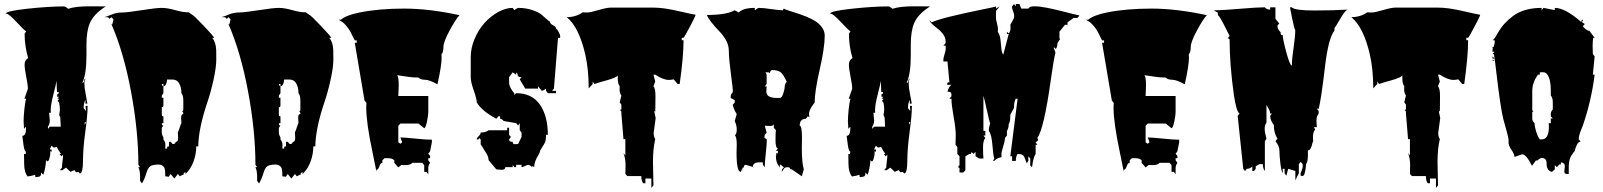

<svg xmlns="http://www.w3.org/2000/svg" viewBox="-20 -777 7855 941"><path d="M403.8 -559.1V-506.8Q403.8 -412.6 383.3 -371.1Q392.6 -371.1 392.6 -382.3V-386.2L401.4 -393.6Q393.6 -385.7 393.6 -366.9Q393.6 -348.1 400.6 -312Q407.7 -275.9 408.2 -269H398.9V-288.1Q390.1 -270.5 390.1 -251.5V-246.6L401.4 -232.9L399.4 -258.3H409.2V-254.4Q409.2 -212.9 397.9 -130.1Q386.7 -47.4 386.7 12Q386.7 71.3 371.6 73.2L364.3 65.4L352.5 67.4L344.7 56.6L323.2 65.9L324.7 64.5L303.2 44.4L285.2 57.6L273.4 56.6L283.7 44.4Q283.7 34.2 286.4 13.7Q289.1 -6.8 289.1 -17.6L280.3 -11.7L271.5 -22.5H279.3Q267.1 -38.6 258.3 -56.6L243.7 -53.7L232.4 -62.5L223.6 -44.4H232.4L233.4 -33.7L226.1 -35.2L226.6 -26.9Q226.6 -16.6 222.4 -1.5Q218.3 13.7 213.1 13.7Q208 13.7 206.1 5.9Q203.1 49.8 192.4 79.6L181.2 68.4V75.2Q181.2 83 175.8 86.9Q168.9 90.8 153.3 90.8L152.3 79.6Q138.2 84.5 115.7 87.9Q98.6 67.9 98.4 25.9Q98.1 -16.1 97.7 -22.5L105.5 -21.5L107.4 -33.7Q98.6 -36.1 94.5 -72Q90.3 -107.9 89.4 -111.3Q107.4 -111.3 107.4 -147.5V-156.2L97.7 -145.5L95.7 -183.1Q95.7 -206.1 99.4 -241.7Q103 -277.3 108.4 -293H99.6L116.7 -341.8Q116.7 -361.3 108.6 -400.4Q100.6 -439.5 100.6 -460.9Q100.6 -482.4 118.2 -492.2Q101.1 -547.4 100.6 -611.8L108.4 -623.5Q99.6 -627.4 61.3 -668.7Q22.9 -710 11.2 -710H8.3Q8.3 -722.7 113.3 -734.1Q218.3 -745.6 293.5 -745.6Q300.8 -745.6 314 -733.9Q350.6 -746.1 416 -746.1L498.5 -745.6Q438.5 -708 419.9 -662.6Q403.8 -624 403.8 -559.1ZM228.5 -235.8 229.5 -224.6H220.7L224.1 -187Q224.1 -168.9 214.8 -156.2L215.3 -145.5L224.1 -156.2H277.8L275.4 -202.1L270 -213.4L273.4 -235.8Q273.4 -281.2 261.7 -281.2L270 -293H261.7L269 -302.7H260.7L259.8 -314.9Q268.1 -314.9 268.1 -325.7H259.3L256.8 -380.4Q254.4 -362.3 241.5 -313.2Q228.5 -264.2 228.5 -235.8ZM400.4 -177.2 396 -179.2Q395 -179.2 395 -173.3V-165.5Q395 -166.5 402.3 -178.2Q401.4 -177.2 400.4 -177.2ZM374.5 75.7 369.6 73.2ZM322.3 67.4Q322.3 65.9 323.2 65.9Z M516.6 -683.1Q516.6 -692.9 501 -692.9H489.7Q501 -694.3 525.9 -705.1Q550.8 -715.8 577.4 -715.8Q604 -715.8 674.8 -727.1Q745.6 -738.3 772.9 -738.3Q800.3 -738.3 838.4 -727.5Q876.5 -716.8 897.5 -716.8H904.8L923.3 -703.6Q927.7 -703.6 977.5 -651.6Q1027.3 -599.6 1029.8 -591.3H1020Q1037.6 -571.8 1039.6 -532.2Q1040 -521.5 1040 -484.4Q1040 -447.3 1026.4 -385.5Q1012.7 -323.7 996.1 -275.4Q952.6 -146 951.7 -59.6H941.9Q941.9 -21.5 928.2 15.1Q914.6 51.8 890.6 74.2L887.2 65.4L878.4 75.7H884.3L860.8 86.9L851.6 75.7L834.5 98.1L816.4 75.7L807.1 89.4L790 86.9Q790 52.2 785.2 44.4Q775.9 29.3 757.1 29.3Q738.3 29.3 726.3 33.2Q714.4 37.1 708.5 45.9Q702.6 54.7 699.7 64.5Q688.5 102.1 675.8 122.1L666.5 109.4V89.4Q666.5 60.5 658.2 42H666.5L658.2 30.8Q658.2 -134.8 622.3 -327.6Q586.4 -520.5 525.9 -659.2L530.3 -657.2L536.1 -682.1L525.9 -692.9ZM790.5 -68.8 790 -48.8H798.8Q798.8 -56.2 800.3 -57.9Q801.8 -59.6 808.1 -59.6V-82H816.4L825.7 -71.3H834.5L842.8 -82Q853 -82 853 -101.1L851.6 -127.4Q853.5 -130.4 857.4 -142.1Q867.2 -173.3 869.1 -173.3L867.7 -200.7Q867.7 -218.3 878.4 -218.3Q878.4 -229.5 871.6 -229.5Q878.4 -231.4 878.4 -240.7V-286.1Q878.4 -308.6 869.1 -320.3Q869.1 -348.1 858.4 -367.7Q847.7 -387.2 825.7 -387.2H798.8Q798.8 -376 793.9 -365.2Q789.1 -354.5 780.8 -354.5V-365.2H772.9Q772.9 -361.3 775.4 -357.9Q777.8 -354.5 780.8 -354.5V-320.3L772.9 -308.6V-297.9H780.8V-263.2Q780.8 -254.4 778.8 -252.9Q776.9 -251.5 772.9 -251.5V-218.3Q772.9 -209.5 774.9 -208.3Q776.9 -207 780.8 -207V-173.3H772.9Q772.9 -161.1 780.8 -161.1L772.9 -150.9V-127.4Q772.9 -115.7 780.8 -104.5V-93.8Q790.5 -81.1 790.5 -68.8ZM887.2 75.7 890.6 74.2 893.6 75.7Z M1090.3 -683.1Q1090.3 -692.9 1074.7 -692.9H1063.5Q1074.7 -694.3 1099.6 -705.1Q1124.5 -715.8 1151.1 -715.8Q1177.7 -715.8 1248.5 -727.1Q1319.3 -738.3 1346.7 -738.3Q1374 -738.3 1412.1 -727.5Q1450.2 -716.8 1471.2 -716.8H1478.5L1497.1 -703.6Q1501.5 -703.6 1551.3 -651.6Q1601.1 -599.6 1603.5 -591.3H1593.8Q1611.3 -571.8 1613.3 -532.2Q1613.8 -521.5 1613.8 -484.4Q1613.8 -447.3 1600.1 -385.5Q1586.4 -323.7 1569.8 -275.4Q1526.4 -146 1525.4 -59.6H1515.6Q1515.6 -21.5 1502 15.1Q1488.3 51.8 1464.4 74.2L1460.9 65.4L1452.1 75.7H1458L1434.6 86.9L1425.3 75.7L1408.2 98.1L1390.1 75.7L1380.9 89.4L1363.8 86.9Q1363.8 52.2 1358.9 44.4Q1349.6 29.3 1330.8 29.3Q1312 29.3 1300 33.2Q1288.1 37.1 1282.2 45.9Q1276.4 54.7 1273.4 64.5Q1262.2 102.1 1249.5 122.1L1240.2 109.4V89.4Q1240.2 60.5 1231.9 42H1240.2L1231.9 30.8Q1231.9 -134.8 1196 -327.6Q1160.2 -520.5 1099.6 -659.2L1104 -657.2L1109.9 -682.1L1099.6 -692.9ZM1364.3 -68.8 1363.8 -48.8H1372.6Q1372.6 -56.2 1374 -57.9Q1375.5 -59.6 1381.8 -59.6V-82H1390.1L1399.4 -71.3H1408.2L1416.5 -82Q1426.8 -82 1426.8 -101.1L1425.3 -127.4Q1427.2 -130.4 1431.2 -142.1Q1440.9 -173.3 1442.9 -173.3L1441.4 -200.7Q1441.4 -218.3 1452.1 -218.3Q1452.1 -229.5 1445.3 -229.5Q1452.1 -231.4 1452.1 -240.7V-286.1Q1452.1 -308.6 1442.9 -320.3Q1442.9 -348.1 1432.1 -367.7Q1421.4 -387.2 1399.4 -387.2H1372.6Q1372.6 -376 1367.7 -365.2Q1362.8 -354.5 1354.5 -354.5V-365.2H1346.7Q1346.7 -361.3 1349.1 -357.9Q1351.6 -354.5 1354.5 -354.5V-320.3L1346.7 -308.6V-297.9H1354.5V-263.2Q1354.5 -254.4 1352.5 -252.9Q1350.6 -251.5 1346.7 -251.5V-218.3Q1346.7 -209.5 1348.6 -208.3Q1350.6 -207 1354.5 -207V-173.3H1346.7Q1346.7 -161.1 1354.5 -161.1L1346.7 -150.9V-127.4Q1346.7 -115.7 1354.5 -104.5V-93.8Q1364.3 -81.1 1364.3 -68.8ZM1460.9 75.7 1464.4 74.2 1467.3 75.7Z M1968.3 32.2 1946.8 31.7 1932.1 43.5 1912.6 21V8.8Q1902.8 -1.5 1883.8 -1.5H1864.3L1854 8.8V21Q1845.2 21 1839.4 38.1Q1833.5 55.2 1825.2 55.2V65.4Q1820.3 39.1 1805.7 -31.2Q1774.9 -174.8 1774.9 -250.5Q1774.9 -265.6 1775.9 -272.9L1766.6 -284.2L1718.8 -567.4H1728.5V-579.1H1718.8Q1717.3 -581.5 1712.6 -591.1Q1708 -600.6 1706.5 -603.5Q1705.1 -606.4 1700.7 -615Q1696.3 -623.5 1694.1 -627Q1691.9 -630.4 1687.3 -637.5Q1682.6 -644.5 1679.4 -647.9Q1676.3 -651.4 1671.4 -657Q1666.5 -662.6 1662.1 -666Q1647.5 -676.3 1639.6 -680.2H1650.4Q1676.8 -702.6 1742.2 -715.8Q1836.9 -734.9 1960.2 -734.9Q2083.5 -734.9 2231.9 -702.6Q2212.4 -681.2 2182.9 -626.2Q2153.3 -571.3 2153.3 -546.4Q2153.3 -521.5 2143.6 -510.7L2144.5 -494.6Q2144.5 -455.6 2124 -363.8Q2083.5 -386.2 2062 -386.2Q2040.5 -386.2 2030.8 -397Q2004.9 -397 1986.6 -399.7Q1968.3 -402.3 1951.4 -404.8Q1934.6 -407.2 1925.3 -408.7Q1934.1 -403.8 1934.1 -359.4L1932.1 -306.6H2079.1V-227.5Q2079.1 -212.9 2072.8 -181.9Q2066.4 -150.9 2059.1 -148.4L2030.8 -171.4H1942.4L1932.1 -160.6V-80.1L1942.4 -72.3L1951.2 -80.1L1942.4 -103.5Q1965.3 -103 2016.8 -97.7Q2068.4 -92.3 2096.7 -92.3V-80.1L2087.9 -35.6L2079.1 -23.4L2087.9 -12.7V-1.5H2079.1V8.8L2087.9 21Q2079.1 33.2 2079.1 46.9V77.1L2070.3 65.4H2059.1V32.2L2049.3 21H2001Q1991.2 32.2 1968.3 32.2Z M2554.2 -342.8 2527.3 -388.2 2536.1 -398.9Q2522.5 -398.9 2521.5 -401.4Q2519.5 -407.7 2512.2 -411.1H2519.5L2509.8 -422.4V-411.1L2492.7 -422.4L2475.1 -398.9V-376Q2475.1 -363.8 2477.5 -357.7Q2480 -351.6 2481 -348.6Q2481.9 -345.7 2485.4 -340.8Q2488.8 -335.9 2489.7 -334Q2494.1 -326.7 2500.5 -320.3V-311.5L2509.8 -320.3Q2586.9 -320.3 2626 -264.4Q2665 -208.5 2665 -116.2H2656.2Q2656.2 -89.4 2651.1 -79.1Q2646 -68.8 2638.4 -57.4Q2630.9 -45.9 2626.5 -37.6Q2626.5 -29.3 2619.6 -18.6Q2598.1 14.6 2598.1 42L2588.9 35.6V42Q2586.9 40 2579.6 35.4Q2572.3 30.8 2568.6 30.8Q2564.9 30.8 2553.7 36.4Q2542.5 42 2536.1 42V30.8H2509.8V42H2500.5L2492.7 30.8V42H2456.5Q2456.5 55.2 2438.5 55.2L2412.6 53.2L2374.5 7.8Q2374.5 -6.8 2365.2 -22.7Q2356 -38.6 2346.2 -53.5Q2336.4 -68.4 2335.9 -69.3V-93.8L2327.6 -100.1L2325.7 -93.8H2316.4Q2316.4 -100.6 2326.2 -109.9Q2335.9 -119.1 2335.9 -127.4Q2360.8 -127.4 2374.5 -138.7H2465.8V-150.9H2475.1V-116.2L2483.9 -106L2475.1 -93.8Q2475.1 -82 2489.3 -82H2492.7Q2492.7 -70.3 2503.4 -70.3L2519.5 -71.3L2536.1 -106V-127.4L2527.3 -138.7V-173.3L2519.5 -162.1L2509.8 -173.3L2448.2 -184.1Q2441.4 -193.8 2431.2 -194.8V-207H2421.9L2412.6 -194.8Q2340.3 -233.9 2316.4 -275.4Q2316.4 -293 2301.8 -334Q2287.1 -375 2287.1 -398.9V-497.1Q2287.1 -542 2306.2 -586.9Q2325.2 -631.8 2354.7 -664.6Q2384.3 -697.3 2421.1 -717.8Q2458 -738.3 2492.7 -738.3L2500.5 -727.5Q2516.6 -738.3 2519.5 -738.3Q2557.6 -738.3 2588.6 -727.8Q2619.6 -717.3 2634.5 -704.8Q2649.4 -692.4 2660.6 -681.9Q2671.9 -671.4 2675.3 -671.4Q2675.3 -661.1 2690.2 -653.6Q2705.1 -646 2705.1 -636.7Q2711.9 -632.3 2718.8 -618.9Q2725.6 -605.5 2725.6 -600.3Q2725.6 -595.2 2725.1 -591.3H2714.8L2694.8 -342.8L2685.5 -331.5H2705.1V-320.3H2665L2656.2 -331.5V-342.8Q2647.5 -335 2635.7 -331.5L2616.7 -354.5V-342.8Z M3180.2 17.6 3182.6 131.8 3172.4 143.6V98.1H3143.1V121.1H3132.8Q3123 111.3 3123 85.9H3054.7L3044.9 75.2L3045.9 33.2Q3045.9 -1 3035.6 -26.9L3044.9 -15.1V-95.2H3035.6L3025.4 -220.7V-230.5L3018.6 -238.3L3025.4 -240.7V-264.2L3017.1 -275.4L3025.4 -308.6Q3016.6 -321.3 3016.6 -336.9Q3016.6 -352.5 3017.1 -354.5Q3007.8 -366.2 3007.8 -391.1V-407.7Q3002.9 -397 2951.7 -382.8Q2900.4 -368.7 2893.6 -365.2L2884.8 -377.4V-365.2L2865.2 -343.8Q2865.2 -436.5 2848.6 -509.3Q2817.9 -643.6 2757.8 -692.9Q2801.8 -692.9 2836.4 -716.8Q2841.8 -715.8 2857.7 -715.8Q2873.5 -715.8 2913.8 -727.8Q2954.1 -739.7 2973.1 -739.7H3182.6Q3230.5 -739.7 3298.6 -724.1Q3366.7 -708.5 3389.2 -704.6Q3389.2 -698.7 3361.6 -646.7Q3334 -594.7 3330.1 -591.8H3321.3V-580.1H3330.1Q3330.1 -498.5 3311 -365.2H3301.3L3281.7 -388.2Q3268.6 -385.3 3258.3 -385.3Q3230.5 -385.3 3191.4 -411.1H3182.6L3191.4 -377.4L3182.6 -354.5Q3192.4 -342.8 3192.4 -307.1Q3192.4 -271.5 3191.9 -252.4Q3191.4 -233.4 3191.4 -230.5Q3190.9 -230.5 3189 -232.9Q3187 -232.9 3187 -229.5L3193.4 -198.2L3183.6 -125.5Q3183.6 -107.4 3191.4 -95.2Q3180.2 -49.8 3180.2 17.6Z M3784.7 -16.6 3783.7 -22.5Q3783.7 -24.9 3784.7 -25.9H3792.5V-37.6H3782.7L3792.5 -48.8Q3780.8 -52.2 3780.8 -89.1Q3780.8 -126 3782.7 -138.7L3772.5 -150.9V-168.9Q3770 -159.7 3755.6 -159.7Q3741.2 -159.7 3728 -161.1L3737.3 -127L3728 -116.2L3726.1 -103L3737.3 -93.8H3738.3Q3738.3 -71.3 3733.2 -25.6Q3728 20 3728 42.5L3718.8 30.8V18.6H3701.7Q3670.4 18.6 3669.4 41Q3663.6 40 3650.4 35.4Q3637.2 30.8 3629.9 30.8L3620.6 50.3V42.5L3610.8 65.4Q3589.8 65.4 3589.8 -27.8L3590.8 -70.3Q3590.8 -104 3581.1 -116.2H3584.5Q3590.8 -125 3590.8 -143.3Q3590.8 -161.6 3581.1 -184.1L3590.8 -218.3Q3579.6 -232.9 3570.8 -263.2L3581.1 -274.4V-286.1L3561 -296.9Q3561 -314 3566.4 -318.4Q3571.8 -322.8 3571.8 -332.5Q3571.8 -342.3 3562 -416.5Q3552.2 -490.7 3552.2 -523.2Q3552.2 -555.7 3538.1 -580.1Q3523.9 -604.5 3505.9 -623Q3454.6 -676.8 3444.3 -703.6Q3539.6 -703.6 3581.1 -726.6L3600.6 -715.8Q3622.1 -738.3 3679.2 -738.3V-726.6Q3694.8 -738.3 3698.7 -738.3Q3720.7 -738.3 3759.8 -732.4Q3798.8 -726.6 3816.9 -726.6L3820.8 -734.9Q3826.2 -731 3850.3 -723.6Q3874.5 -716.3 3902.1 -706.8Q3929.7 -697.3 3957.5 -683.8Q3985.4 -670.4 4003.7 -649.2Q4022 -627.9 4022 -602.5Q4022 -543.5 3997.3 -435.8Q3972.7 -328.1 3972.7 -274.4Q3939.9 -233.9 3945.8 -210.4Q3945.8 -205.6 3948.2 -202.1L3939 -207L3929.7 -194.8Q3899.4 -194.8 3899.4 -161.1Q3910.6 -161.1 3910.6 -98.1L3909.7 -51.8Q3909.7 20 3919.4 53.2L3909.7 86.9L3860.8 53.2Q3854 53.2 3851.6 47.9Q3849.1 42.5 3841.3 42.5Q3833.5 42.5 3829.1 44.2Q3824.7 45.9 3823.2 48.1Q3821.8 50.3 3818.4 55.7Q3814.9 61 3811.5 65.4Q3811.5 48.8 3822.3 44.4Q3822.3 43 3805.2 29.3L3801.8 30.8V47.4Q3801.3 41.5 3796.4 35.6Q3782.7 19 3782.7 -14.2Q3784.7 -14.2 3784.7 -16.6ZM3737.3 -353.5 3735.8 -327.6Q3735.8 -296.9 3788.6 -296.9H3801.8Q3812 -296.9 3819.1 -319.6Q3826.2 -342.3 3826.2 -353.8Q3826.2 -365.2 3835.9 -376Q3820.3 -410.6 3806.9 -422.1Q3793.5 -433.6 3764.6 -433.6Q3758.8 -433.6 3755.6 -426.3Q3752.4 -418.9 3751.5 -418.9L3746.6 -422.4H3729.5Q3732.4 -421.9 3734.9 -417.7Q3737.3 -413.6 3737.3 -409.7V-365.2L3728 -353.5ZM3620.6 65.4Q3619.6 62 3619.6 56.9Q3619.6 51.8 3620.6 50.3ZM3669.4 41 3676.3 42.5H3669.4Z M4443.8 -559.1V-506.8Q4443.8 -412.6 4423.3 -371.1Q4432.6 -371.1 4432.6 -382.3V-386.2L4441.4 -393.6Q4433.6 -385.7 4433.6 -366.9Q4433.6 -348.1 4440.7 -312Q4447.8 -275.9 4448.2 -269H4439V-288.1Q4430.2 -270.5 4430.2 -251.5V-246.6L4441.4 -232.9L4439.5 -258.3H4449.2V-254.4Q4449.2 -212.9 4438 -130.1Q4426.8 -47.4 4426.8 12Q4426.8 71.3 4411.6 73.2L4404.3 65.4L4392.6 67.4L4384.8 56.6L4363.3 65.9L4364.7 64.5L4343.3 44.4L4325.2 57.6L4313.5 56.6L4323.7 44.4Q4323.7 34.2 4326.4 13.7Q4329.1 -6.8 4329.1 -17.6L4320.3 -11.7L4311.5 -22.5H4319.3Q4307.1 -38.6 4298.3 -56.6L4283.7 -53.7L4272.5 -62.5L4263.7 -44.4H4272.5L4273.4 -33.7L4266.1 -35.2L4266.6 -26.9Q4266.6 -16.6 4262.5 -1.5Q4258.3 13.7 4253.2 13.7Q4248 13.7 4246.1 5.9Q4243.2 49.8 4232.4 79.6L4221.2 68.4V75.2Q4221.2 83 4215.8 86.9Q4209 90.8 4193.4 90.8L4192.4 79.6Q4178.2 84.5 4155.8 87.9Q4138.7 67.9 4138.4 25.9Q4138.2 -16.1 4137.7 -22.5L4145.5 -21.5L4147.5 -33.7Q4138.7 -36.1 4134.5 -72Q4130.4 -107.9 4129.4 -111.3Q4147.5 -111.3 4147.5 -147.5V-156.2L4137.7 -145.5L4135.7 -183.1Q4135.7 -206.1 4139.4 -241.7Q4143.1 -277.3 4148.4 -293H4139.6L4156.7 -341.8Q4156.7 -361.3 4148.7 -400.4Q4140.6 -439.5 4140.6 -460.9Q4140.6 -482.4 4158.2 -492.2Q4141.1 -547.4 4140.6 -611.8L4148.4 -623.5Q4139.6 -627.4 4101.3 -668.7Q4063 -710 4051.3 -710H4048.3Q4048.3 -722.7 4153.3 -734.1Q4258.3 -745.6 4333.5 -745.6Q4340.8 -745.6 4354 -733.9Q4390.6 -746.1 4456.1 -746.1L4538.6 -745.6Q4478.5 -708 4460 -662.6Q4443.8 -624 4443.8 -559.1ZM4268.6 -235.8 4269.5 -224.6H4260.7L4264.2 -187Q4264.2 -168.9 4254.9 -156.2L4255.4 -145.5L4264.2 -156.2H4317.9L4315.4 -202.1L4310.1 -213.4L4313.5 -235.8Q4313.5 -281.2 4301.8 -281.2L4310.1 -293H4301.8L4309.1 -302.7H4300.8L4299.8 -314.9Q4308.1 -314.9 4308.1 -325.7H4299.3L4296.9 -380.4Q4294.4 -362.3 4281.5 -313.2Q4268.6 -264.2 4268.6 -235.8ZM4440.4 -177.2 4436 -179.2Q4435.1 -179.2 4435.1 -173.3V-165.5Q4435.1 -166.5 4442.4 -178.2Q4441.4 -177.2 4440.4 -177.2ZM4414.6 75.7 4409.7 73.2ZM4362.3 67.4Q4362.3 65.9 4363.3 65.9Z M4633.3 -372.1 4623.5 -475.6H4603.5V-484.9Q4603.5 -492.7 4609.4 -511.5Q4615.2 -530.3 4615.2 -539.8Q4615.2 -549.3 4614.3 -553.2H4603.5L4614.3 -565.4V-576.2Q4614.3 -592.8 4602.1 -609.4Q4589.8 -626 4575.2 -636.7Q4536.1 -666.5 4535.2 -678.2L4545.9 -667.5Q4593.3 -689.9 4793.9 -730.5Q4858.4 -743.2 4861.3 -745.6V-734.9L4879.4 -745.6L4861.3 -723.6V-689Q4861.3 -680.2 4866.2 -662.1Q4871.1 -644 4871.1 -635Q4871.1 -626 4870.1 -621.6Q4880.4 -606.9 4883.3 -583.3Q4886.2 -559.6 4887.9 -538.8Q4889.6 -518.1 4897 -509.3L4923.8 -610.4H4915V-621.6L4923.8 -612.8Q4932.6 -624 4932.6 -638.2Q4932.6 -652.3 4931.6 -655.3L4949.7 -689Q4950.7 -692.4 4950.7 -699.7Q4950.7 -707 4945.3 -721.7Q4939.9 -736.3 4939.9 -741.2L4940.4 -745.6L4949.7 -757.3L4958.5 -745.6V-757.3H4976.1L4985.4 -734.9H5020Q5024.9 -746.1 5050 -746.1Q5075.2 -746.1 5113.3 -738.5Q5151.4 -731 5200 -718.3Q5248.5 -705.6 5270.5 -701.2L5260.7 -689H5241.7L5211.9 -667.5V-655.3H5199.2L5172.4 -621.6V-587.9H5176.8L5162.6 -565.4Q5162.6 -556.2 5159.7 -545.9L5155.3 -538.1L5152.8 -537.6Q5150.9 -543.5 5148.4 -543.5Q5146 -543.5 5144 -543L5152.8 -519.5Q5144 -485.8 5130.4 -387.7Q5096.2 -143.6 5064 -101.1L5068.8 -90.3L5055.7 -79.1L5064 -67.4H5055.7V-22.5Q5043.9 -5.9 5038.1 42.5L5029.3 34.2V0L5020 -11.2V11.7L5012.2 23.4Q5009.3 17.1 5005.9 7.3Q5002.4 -2.4 5000.7 -6.3Q4999 -10.3 4995.1 -14.6Q4988.3 -22.5 4967.3 -22.5Q4958.5 -9.8 4958.5 11.7H4940.4V-11.2H4931.6L4967.3 -293H4958.5Q4949.7 -280.8 4949.7 -248L4931.6 -214.8V-209Q4931.6 -180.2 4923.8 -168.9Q4923.8 -147.9 4915 -135.7V-112.8L4905.3 -101.1Q4905.3 -85.9 4896.5 -58.1Q4887.7 -30.3 4887.7 -22Q4887.7 -13.7 4888.7 -6.8Q4865.7 -2.9 4853 11.7H4847.2L4853 0Q4847.7 -15.1 4843.8 -66.2Q4839.8 -117.2 4826.7 -135.7L4826.2 -140.6Q4826.2 -150.9 4833 -172.4Q4829.6 -177.7 4816.9 -236.1Q4804.2 -294.4 4799.8 -307.6V-135.7H4809.1V-112.8H4799.8L4809.1 -101.1Q4797.9 -87.9 4797.9 -55.2Q4797.9 -22.5 4799.8 0H4779.8L4761.2 -11.2V-32.7L4751 -22.5L4741.2 -32.7V-30.8Q4741.2 -27.8 4739.3 -24.7Q4737.3 -21.5 4736.1 -21.5Q4734.9 -21.5 4732.9 -23.4L4711.4 -11.2V56.6L4701.7 68.4H4682.6V45.9H4681.2Q4677.2 45.9 4677.2 40Q4677.2 34.2 4681.2 34.2H4682.6V-11.2L4671.9 -22.5V-56.6L4663.1 -67.4L4664.1 -114.7Q4664.6 -145 4653.8 -204.3Q4643.1 -263.7 4643.1 -293H4633.3L4643.1 -305.2V-310.1Q4643.1 -321.3 4639.2 -324.5Q4635.3 -327.6 4623.5 -327.6Q4630.4 -352.5 4643.1 -361.3H4623.5Q4621.6 -363.3 4621.6 -365.2Q4621.6 -368.2 4624.3 -371.1Q4627 -374 4629.2 -374Q4631.3 -374 4633.3 -372.1Z M5630.9 32.2 5609.4 31.7 5594.7 43.5 5575.2 21V8.8Q5565.4 -1.5 5546.4 -1.5H5526.9L5516.6 8.8V21Q5507.8 21 5502 38.1Q5496.1 55.2 5487.8 55.2V65.4Q5482.9 39.1 5468.3 -31.2Q5437.5 -174.8 5437.5 -250.5Q5437.5 -265.6 5438.5 -272.9L5429.2 -284.2L5381.3 -567.4H5391.1V-579.1H5381.3Q5379.9 -581.5 5375.2 -591.1Q5370.6 -600.6 5369.1 -603.5Q5367.7 -606.4 5363.3 -615Q5358.9 -623.5 5356.7 -627Q5354.5 -630.4 5349.9 -637.5Q5345.2 -644.5 5342 -647.9Q5338.9 -651.4 5334 -657Q5329.1 -662.6 5324.7 -666Q5310.1 -676.3 5302.2 -680.2H5313Q5339.4 -702.6 5404.8 -715.8Q5499.5 -734.9 5622.8 -734.9Q5746.1 -734.9 5894.5 -702.6Q5875 -681.2 5845.5 -626.2Q5815.9 -571.3 5815.9 -546.4Q5815.9 -521.5 5806.2 -510.7L5807.1 -494.6Q5807.1 -455.6 5786.6 -363.8Q5746.1 -386.2 5724.6 -386.2Q5703.1 -386.2 5693.4 -397Q5667.5 -397 5649.2 -399.7Q5630.9 -402.3 5614 -404.8Q5597.2 -407.2 5587.9 -408.7Q5596.7 -403.8 5596.7 -359.4L5594.7 -306.6H5741.7V-227.5Q5741.7 -212.9 5735.4 -181.9Q5729 -150.9 5721.7 -148.4L5693.4 -171.4H5605L5594.7 -160.6V-80.1L5605 -72.3L5613.8 -80.1L5605 -103.5Q5627.9 -103 5679.4 -97.7Q5731 -92.3 5759.3 -92.3V-80.1L5750.5 -35.6L5741.7 -23.4L5750.5 -12.7V-1.5H5741.7V8.8L5750.5 21Q5741.7 33.2 5741.7 46.9V77.1L5732.9 65.4H5721.7V32.2L5711.9 21H5663.6Q5653.8 32.2 5630.9 32.2Z M6223.1 -164.6Q6205.1 -188 6205.1 -209.5L6213.9 -220.7H6205.1Q6205.1 -231.4 6196.8 -245.4Q6188.5 -259.3 6187 -262.7V-176.3Q6178.2 -163.6 6178.2 -146.2Q6178.2 -128.9 6187 -97.2L6179.2 -85V61Q6169.4 49.8 6169.4 27.3H6152.3Q6150.9 27.3 6142.8 32.7Q6134.8 38.1 6134.3 38.6V50.3L6126 61H6117.7V38.6Q6107.4 50.3 6090.8 50.3L6082 61L6073.2 50.3L6045.9 -209.5L6055.2 -220.7Q6039.6 -228.5 6027.3 -312Q6006.3 -460.4 6006.3 -584.5L5997.6 -590.3L6006.3 -601.1Q6003.4 -606 5990.7 -631.8Q5959 -696.3 5948.7 -703.6V-714.8L5928.7 -726.6Q5972.2 -726.6 6056.2 -733.9Q6140.1 -741.2 6179.2 -741.2Q6187.5 -730 6205.1 -730V-741.2H6231V-684.6L6249.5 -662.1L6240.7 -651.4Q6240.7 -635.3 6251.5 -624.5Q6257.8 -618.2 6257.1 -616.7Q6256.3 -615.2 6256.3 -612.5Q6256.3 -609.9 6258.8 -607.2Q6261.2 -604.5 6263.7 -604.5L6266.6 -606Q6266.6 -586.4 6284.2 -521Q6301.8 -455.6 6311.5 -455.6V-456.1Q6311.5 -486.3 6319.8 -542.5Q6328.1 -598.6 6328.1 -628.9Q6322.8 -637.2 6312.5 -688.7Q6302.2 -740.2 6302.2 -741.2H6311.5Q6324.7 -725.6 6422.4 -725.6Q6520 -725.6 6585.9 -730Q6573.2 -727.5 6549.6 -686.5Q6525.9 -645.5 6520.5 -639.6V-627.9Q6490.2 -590.3 6473.6 -448.2Q6454.6 -286.1 6442.9 -244.1H6434.1L6442.9 -232.9V-220.7Q6432.1 -206.5 6432.1 -189Q6432.1 -171.4 6434.1 -153.8H6419.4L6425.8 -142.6Q6415 -128.9 6415 -109.1Q6415 -89.4 6416 -85Q6412.6 -80.1 6410.2 -67.9Q6403.8 -40 6390.1 -40V-16.1Q6390.1 15.6 6381.3 27.3Q6376.5 85.4 6364.3 85.4L6354.5 84.5V71.8Q6354.5 70.3 6359.6 58.6Q6364.7 46.9 6364.7 38.1Q6364.7 29.3 6364.3 27.3L6354.5 16.1L6345.7 27.3V71.8L6328.6 106.9V61L6293.5 50.3L6284.2 84.5L6275.9 71.8V50.3H6266.6V71.8Q6259.8 62.5 6255.1 23.2Q6250.5 -16.1 6250.5 -38.6Q6250.5 -61 6231 -85L6240.7 -97.2Q6223.1 -126 6223.1 -164.6Z M7025.4 17.6 7027.8 131.8 7017.6 143.6V98.1H6988.3V121.1H6978Q6968.3 111.3 6968.3 85.9H6899.9L6890.1 75.2L6891.1 33.2Q6891.1 -1 6880.9 -26.9L6890.1 -15.1V-95.2H6880.9L6870.6 -220.7V-230.5L6863.8 -238.3L6870.6 -240.7V-264.2L6862.3 -275.4L6870.6 -308.6Q6861.8 -321.3 6861.8 -336.9Q6861.8 -352.5 6862.3 -354.5Q6853 -366.2 6853 -391.1V-407.7Q6848.1 -397 6796.9 -382.8Q6745.6 -368.7 6738.8 -365.2L6730 -377.4V-365.2L6710.4 -343.8Q6710.4 -436.5 6693.8 -509.3Q6663.1 -643.6 6603 -692.9Q6647 -692.9 6681.6 -716.8Q6687 -715.8 6702.9 -715.8Q6718.8 -715.8 6759 -727.8Q6799.3 -739.7 6818.4 -739.7H7027.8Q7075.7 -739.7 7143.8 -724.1Q7211.9 -708.5 7234.4 -704.6Q7234.4 -698.7 7206.8 -646.7Q7179.2 -594.7 7175.3 -591.8H7166.5V-580.1H7175.3Q7175.3 -498.5 7156.2 -365.2H7146.5L7127 -388.2Q7113.8 -385.3 7103.5 -385.3Q7075.7 -385.3 7036.6 -411.1H7027.8L7036.6 -377.4L7027.8 -354.5Q7037.6 -342.8 7037.6 -307.1Q7037.6 -271.5 7037.1 -252.4Q7036.6 -233.4 7036.6 -230.5Q7036.1 -230.5 7034.2 -232.9Q7032.2 -232.9 7032.2 -229.5L7038.6 -198.2L7028.8 -125.5Q7028.8 -107.4 7036.6 -95.2Q7025.4 -49.8 7025.4 17.6Z M7488.3 35.6Q7460 -21 7439.9 -21Q7439 -21 7402.8 -7.8Q7401.9 -22.5 7387.5 -42.7Q7373 -63 7373 -83H7374Q7374 -100.6 7364.3 -133.8Q7354.5 -167 7347.7 -193.8Q7340.8 -220.7 7332.3 -278.3Q7323.7 -335.9 7315.7 -405.5Q7307.6 -475.1 7301.8 -512.7L7298.3 -510.7L7294.9 -511.7L7304.7 -523.4H7294.9V-535.6H7296.4L7294.9 -546.9L7299.3 -545.9Q7305.7 -559.6 7305.7 -572.3L7304.7 -580.1H7295.4Q7302.2 -582.5 7318.8 -611.8Q7335.4 -641.1 7354 -661.4Q7372.6 -681.6 7395.5 -698.7Q7448.7 -738.3 7535.6 -738.3V-727.5L7544.9 -738.3L7600.1 -727.5V-738.3Q7650.4 -738.3 7727.1 -671.4L7736.8 -682.1L7737.8 -673.3L7729 -671.4L7747.1 -659.2L7737.8 -648.9Q7740.7 -642.6 7751 -634.3Q7761.2 -626 7767.6 -626H7769.5L7795.4 -591.8H7788.6Q7785.6 -579.1 7785.6 -551.3Q7785.6 -523.4 7786.6 -511.7L7795.4 -501L7786.6 -411.1H7795.4Q7779.8 -285.2 7737.8 -162.1Q7735.8 -156.7 7729.5 -141.6Q7717.3 -111.8 7717.3 -93.8L7727.1 -83Q7716.3 -83 7708.5 -67.6Q7700.7 -52.2 7698.2 -37.6Q7679.7 -16.1 7674.1 1Q7668.5 18.1 7668.5 44.4V75.7H7658.7Q7647 75.7 7647 62.5L7649.4 37.1Q7649.4 21 7629.9 18.6V29.3L7623.5 28.3L7609.9 42L7600.1 32.2V53.2L7586.4 65.4Q7571.8 62.5 7565.7 51Q7559.6 39.6 7560.1 27.8Q7561.5 -2.9 7535.6 -2.9Q7529.3 -2.9 7521.7 3.9Q7514.2 10.7 7512.5 10.7Q7510.7 10.7 7508.8 7.8ZM7535.6 -93.8Q7571.3 -93.8 7571.3 -157.2Q7571.3 -168 7570.3 -173.3H7580.6V-196.3H7590.3L7580.6 -207V-219.2Q7580.6 -230 7590.3 -240.7V-275.4Q7590.3 -297.9 7580.6 -308.6V-333.5Q7580.6 -389.6 7562.5 -413.1Q7554.7 -422.9 7543.9 -422.9H7526.9V-411.1H7517.6Q7489.7 -372.1 7489.7 -331.5V-240.7Q7489.7 -234.4 7495.6 -229.5H7489.7V-196.3Q7489.7 -183.6 7501 -173.3Q7501 -156.2 7509 -131.3Q7517.1 -106.4 7526.9 -93.8ZM7304.7 -489.7H7294.9V-501ZM7304.7 -479H7294.9L7296.4 -484.4Z"/></svg>

Font: Butcherman Caps
Style: Regular
Weight: 400
Version: Version 001.003